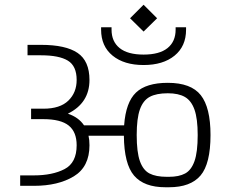

<svg xmlns="http://www.w3.org/2000/svg" viewBox="-20 -823 974 809"><path d="M585 -690 528 -746 585 -803 642 -746ZM406 -698V-708H450V-698Q450 -648 484 -620.5Q518 -593 585 -593Q652 -593 686 -620.5Q720 -648 720 -698V-708H764V-698Q764 -628 715.5 -588.5Q667 -549 585 -549Q503 -549 454.5 -588.5Q406 -628 406 -698ZM867 -254Q867 -133 825 -83.5Q783 -34 692 -34H677Q587 -34 545 -83Q503 -132 502 -251H353Q357 -234 357 -211Q357 -120 291 -80Q225 -40 123 -40H65V-84H123Q201 -84 252 -110.5Q303 -137 303 -211Q303 -267 269.5 -294Q236 -321 162 -321H111V-365H163Q233 -365 268 -399Q303 -433 303 -486Q303 -545 266 -567.5Q229 -590 153 -590H96V-634H153Q257 -634 307 -600Q357 -566 357 -486Q357 -389 266 -344Q311 -329 334 -295H503Q510 -392 553 -433Q596 -474 687 -474Q785 -474 826 -422Q867 -370 867 -254ZM813 -254Q813 -323 799.5 -361Q786 -399 759 -414.5Q732 -430 687 -430Q639 -430 611 -415Q583 -400 569.5 -362Q556 -324 556 -254Q556 -182 569.5 -144Q583 -106 610 -92Q637 -78 683 -78H692Q734 -78 760 -92Q786 -106 799.5 -144Q813 -182 813 -254Z"/></svg>

Font: Biryani ExtraLight
Style: Regular
Weight: 275
Designer: Dan Reynolds and Mathieu Reguer
Foundry: Dan Reynolds and Mathieu Reguer
Version: Version 1.004; ttfautohint (v1.1) -l 5 -r 5 -G 72 -x 0 -D la